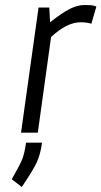

<svg xmlns="http://www.w3.org/2000/svg" viewBox="-20 -530 405 767"><path d="M365 -504 345 -435Q329 -441 302 -441Q247 -441 184 -382L131 0H64L134 -500H177L180 -441Q228 -479 259 -494.5Q290 -510 318 -510Q346 -510 353.5 -507.5Q361 -505 365 -504ZM84 40H148Q141 89 126 120.5Q111 152 67 217L27 186Q58 132 68 108Q78 84 84 40Z"/></svg>

Font: Gudea
Style: Italic
Weight: 400
Version: Version 1.002